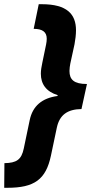

<svg xmlns="http://www.w3.org/2000/svg" viewBox="-76 -734 433 912"><path d="M-56 158H-41C87 158 142 119 166 5L194 -128C207 -188 244 -215 311 -216L337 -335C275 -335 254 -356 254 -397C254 -409 256 -421 258 -432L278 -524C282 -545 285 -570 285 -590C285 -667 242 -714 123 -714H108L84 -597C126 -597 146 -582 146 -550C146 -542 145 -533 143 -523L125 -436C121 -417 118 -400 118 -384C118 -335 143 -299 198 -282L197 -278C124 -268 79 -231 65 -163L37 -29C26 25 2 40 -55 41Z"/></svg>

Font: Noto Sans Display SemiCondensed Extra
Style: Italic
Weight: 800
Width: 4
Italic angle: -12°
Designer: Monotype Design Team
Foundry: Monotype Imaging Inc.
Version: Version 1.900